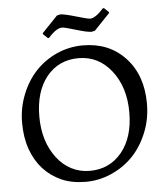

<svg xmlns="http://www.w3.org/2000/svg" viewBox="-57 -870 805 932"><g transform="rotate(-5 346.0 -404.0)"><path d="M204.6 -10.7Q100.6 -57.6 60.1 -171.4Q40 -228.5 40 -299.8Q40 -371.1 65.4 -435.5Q117.2 -566.9 239.3 -622.1Q299.8 -648.9 366.2 -648.9Q493.7 -648.9 572.8 -564Q651.9 -479 651.9 -340.8Q651.9 -265.6 626 -201.7Q573.2 -69.3 449.2 -14.6Q387.7 12.7 321.3 12.2Q254.9 11.7 204.6 -10.7ZM347.7 -39.1Q443.4 -39.1 503.4 -111.3Q563 -184.1 563 -306.2Q563 -428.2 500 -508.8Q437 -588.9 339.8 -588.9Q243.2 -588.9 184.1 -516.6Q126 -444.3 126 -322.8Q126 -201.2 188 -120.1Q216.8 -82 257.8 -60.5Q298.8 -39.1 347.7 -39.1ZM413.1 -774.9Q439 -774.9 479 -819.8H484.9L506.8 -798.8V-793.9L431.2 -714.8L415 -710.9Q393.1 -710.9 340.3 -727.1Q287.1 -743.2 273.9 -743.7Q246.1 -744.6 206.1 -699.2H200.2L178.2 -720.2V-725.1L253.9 -804.2L270 -808.1Q290 -808.1 346.2 -791.5Q402.3 -774.9 413.1 -774.9Z"/></g></svg>

Font: Alegreya-Regular
Style: Regular
Weight: 400
Designer: Juan Pablo del Peral
Foundry: Juan Pablo del Peral
Version: Version 1.003